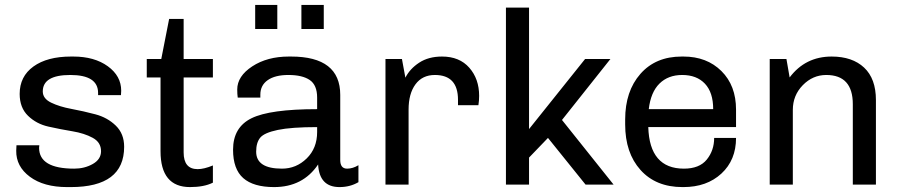

<svg xmlns="http://www.w3.org/2000/svg" viewBox="-20 -751 3661 781"><path d="M278 -521Q364 -521 418.5 -481.5Q473 -442 473 -382Q473 -372 472 -364H379V-373Q379 -446 266 -446Q154 -446 154 -379Q154 -350 188 -333.5Q222 -317 270.5 -308Q319 -299 368 -286Q417 -273 451 -240Q485 -207 485 -154Q485 10 268 10H253Q158 10 101.5 -32Q45 -74 46 -138Q46 -151 47 -160H140Q139 -155 139 -150Q139 -65 282 -65Q324 -65 357.5 -84Q391 -103 391 -136Q391 -172 357 -190.5Q323 -209 274.5 -217Q226 -225 177 -236Q128 -247 94 -280Q60 -313 60 -369Q60 -440 116 -480.5Q172 -521 269 -521Z M668 -674H727V-511H846V-436H727V-131Q727 -63 784 -63Q810 -63 846 -78V-8Q810 10 753 10Q633 10 633 -136V-436H577V-511H636Z M1108 -731V-633H1018V-731ZM1297 -731V-633H1206V-731ZM1164 -521Q1364 -521 1364 -365V-100Q1364 -65 1392 -65Q1415 -65 1438 -79V-10Q1404 10 1361 10Q1279 10 1274 -82Q1212 10 1095 10Q1011 10 969.5 -26.5Q928 -63 928 -142Q928 -233 1003 -270Q1078 -307 1270 -307V-354Q1270 -405 1240 -425.5Q1210 -446 1153 -446Q1099 -446 1069 -425Q1039 -404 1039 -366V-354H947Q945 -368 945 -387Q945 -441 1006 -481Q1067 -521 1155 -521ZM1270 -234Q1165 -234 1110 -222.5Q1055 -211 1038.5 -191Q1022 -171 1022 -134Q1022 -65 1127 -65Q1185 -65 1227.5 -106.5Q1270 -148 1270 -214Z M1778 -521Q1849 -521 1889 -475.5Q1929 -430 1929 -361Q1929 -342 1926 -323H1843V-345Q1843 -446 1749 -446Q1698 -446 1670 -408Q1642 -370 1642 -305V0H1548V-511H1615L1629 -435Q1647 -471 1685 -496Q1723 -521 1778 -521Z M2132 -720V-226L2360 -511H2463L2266 -263L2476 0H2362L2209 -190L2132 -110V0H2038V-720Z M2760 -521Q2855 -521 2914.5 -462Q2974 -403 2974 -305V-234H2617Q2622 -65 2762 -65Q2825 -65 2855 -102Q2885 -139 2885 -190H2974Q2974 -100 2914.5 -45Q2855 10 2760 10H2756Q2648 10 2585.5 -59.5Q2523 -129 2523 -245V-265Q2523 -380 2585 -450.5Q2647 -521 2753 -521ZM2755 -446Q2698 -446 2662.5 -411Q2627 -376 2619 -307H2881Q2881 -375 2847.5 -410.5Q2814 -446 2755 -446Z M3363 -521Q3447 -521 3495 -476Q3543 -431 3543 -344V0H3449V-327Q3449 -446 3341 -446Q3286 -446 3245.5 -404.5Q3205 -363 3205 -304V0H3111V-511H3179L3192 -436Q3256 -521 3363 -521Z"/></svg>

Font: Chivo
Style: Regular
Weight: 400
Designer: Hector Gatti
Foundry: Omnibus-Type
Version: Version 1.007;PS 001.007;hotconv 1.0.88;makeotf.lib2.5.64775